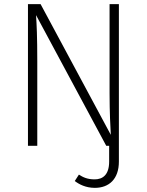

<svg xmlns="http://www.w3.org/2000/svg" viewBox="-20 -704 709 927"><path d="M509 -684V-253C509 -163 513 -86 515 -53L176 -684H115V0H160V-407C160 -528 157 -587 154 -631L493 0H507V76C507 140 476 162 437 162C402 162 381 152 361 139L341 170C362 186 394 203 438 203C506 203 554 161 554 76V-684Z"/></svg>

Font: Fira Sans ExtraLight
Style: Regular
Weight: 200
Designer: bBox Type GmbH & Carrois Corporate GbR & Edenspiekermann AG
Foundry: bBox Type GmbH & Carrois Corporate GbR & Edenspiekermann AG
Version: Version 4.300;PS 004.300;hotconv 1.0.88;makeotf.lib2.5.64775